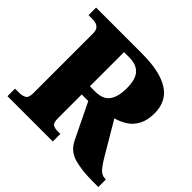

<svg xmlns="http://www.w3.org/2000/svg" viewBox="-170 -904 1094 1094"><g transform="rotate(45 376.5 -357.0)"><path d="M21 0V-61H59Q78 -61 95.5 -70Q113 -79 113 -116V-597Q113 -622 103.5 -633.5Q94 -645 81.5 -649Q69 -653 59 -653H21V-714H382Q494 -714 560 -690.5Q626 -667 654.5 -624.5Q683 -582 683 -525Q683 -468 663.5 -431Q644 -394 612 -373Q580 -352 541 -341L655 -148Q682 -102 701.5 -81.5Q721 -61 746 -61H753V0H706Q619 0 559 -17Q499 -34 471 -90L366 -306H313V-116Q313 -79 326.5 -70Q340 -61 362 -61H386V0ZM358 -372Q417 -372 443.5 -407.5Q470 -443 470 -513Q470 -585 441 -616Q412 -647 356 -647H313V-372Z"/></g></svg>

Font: Noto Serif Sinhala Black
Style: Regular
Weight: 900
Designer: Jelle Bosma - Monotype Design Team
Foundry: Monotype Imaging Inc.
Version: Version 2.007; ttfautohint (v1.8.4.7-5d5b)